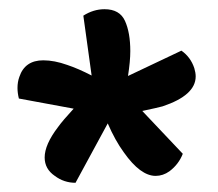

<svg xmlns="http://www.w3.org/2000/svg" viewBox="-20 -717 474 417"><path d="M402 -569Q405 -559 405 -551Q405 -510 333 -486Q322 -483 289 -476L377 -383Q368 -360 348 -345Q334 -335 318 -335Q285 -335 249 -386Q230 -412 214 -449L144 -320Q119 -320 99 -335Q77 -350 77 -375Q77 -403 106 -441Q116 -455 140 -481L21 -503Q18 -515 18 -526Q18 -539 22 -550Q34 -586 74 -586Q98 -586 126 -576Q150 -568 179 -553L161 -683Q183 -697 207 -697Q240 -697 251.5 -671.5Q263 -646 263 -606Q263 -584 258 -552L374 -607Q394 -593 402 -569Z"/></svg>

Font: Sansita Medium
Style: Regular
Weight: 500
Designer: Pablo Cosgaya
Foundry: Omnibus-Type
Version: Version 1.006